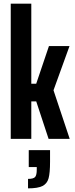

<svg xmlns="http://www.w3.org/2000/svg" viewBox="-20 -763 410 1055"><path d="M39 -743H152V-303H179L249 -510H362L274 -267L363 0H247L179 -206H152V0H39ZM182 169V155H138V62H255V126Q255 187 247 216.5Q239 246 213.5 259Q188 272 134 272V220Q164 220 173 209.5Q182 199 182 169Z"/></svg>

Font: Saira ExtraCondensed
Style: Bold
Weight: 700
Width: 2
Designer: Hector Gatti with collaboration of the Omnibus-Type team
Foundry: Omnibus-Type
Version: Version 0.072; ttfautohint (v1.8)